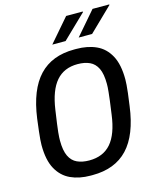

<svg xmlns="http://www.w3.org/2000/svg" viewBox="-130 -977 870 1075"><g transform="rotate(-15 304.5 -439.5)"><path d="M259.8 10Q194.5 10 144.6 -13Q94.8 -36 66.5 -87.5Q38.2 -139 38.2 -225.8Q38.2 -240 39.6 -257.8Q41 -275.5 44.2 -303.9Q47.5 -332.2 53 -375.5Q75.2 -538.5 149.5 -617.2Q223.8 -696 353.5 -696H365.2Q430.8 -696 480.5 -673.4Q530.2 -650.8 558.5 -598.9Q586.8 -547 586.8 -460.2Q586.8 -446.8 585.4 -428.5Q584 -410.2 580.8 -382Q577.5 -353.8 571.2 -309.8Q550 -147.5 475.8 -68.8Q401.5 10 271.5 10ZM275.2 -74Q355.8 -74 401.4 -126.6Q447 -179.2 461.5 -289.5Q468.5 -337 472.1 -367.1Q475.8 -397.2 477.6 -415Q479.5 -432.8 480 -443.6Q480.5 -454.5 480.5 -462.5Q480.5 -520.5 464.8 -552.9Q449 -585.2 419.9 -598.6Q390.8 -612 349.8 -612Q271.2 -612 225.6 -559.4Q180 -506.8 164.2 -397.2Q157.2 -349.8 153.1 -319.6Q149 -289.5 147.2 -271.4Q145.5 -253.2 145 -242.8Q144.5 -232.2 144.5 -223.5Q144.5 -166.5 160.1 -133.6Q175.8 -100.8 205.4 -87.4Q235 -74 275.2 -74ZM395 -754 511.5 -889H607.8L608.8 -886L472.8 -754ZM242 -754 358.5 -889H454L455.8 -886L319 -754Z"/></g></svg>

Font: Chivo Mono Medium
Style: Italic
Weight: 500
Italic angle: -8.05°
Monospace: yes
Designer: Hector Gatti
Foundry: Omnibus-Type
Version: Version 1.008